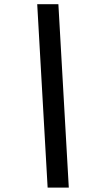

<svg xmlns="http://www.w3.org/2000/svg" viewBox="-20 -753 440 907"><path d="M205 133.3H305L255.8 -733.3H155.8Z"/></svg>

Font: BoonHome
Style: Bold Oblique
Weight: 700
Italic angle: -12°
Designer: Sungsit Sawaiwan
Foundry: Sungsit Sawaiwan
Version: Version 0.2